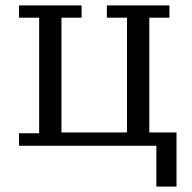

<svg xmlns="http://www.w3.org/2000/svg" viewBox="-20 -536 705 706"><path d="M555 0H50V-46H124V-471H50V-516H280V-471H206V-49H447V-471H373V-516H603V-471H529V-49H629V150H555Z"/></svg>

Font: IBM Plex Serif
Style: Regular
Weight: 400
Designer: Mike Abbink, Paul van der Laan, Pieter van Rosmalen
Foundry: Bold Monday
Version: Version 3.001